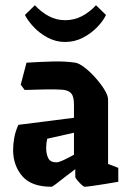

<svg xmlns="http://www.w3.org/2000/svg" viewBox="-20 -701 486 732"><path d="M176 11Q99 11 64.5 -30Q30 -71 30 -129Q30 -152 34.5 -176.5Q39 -201 50 -225L262 -252V-302Q262 -332 252 -344.5Q242 -357 217 -359Q191 -361 149 -360Q107 -359 74 -358L59 -378L81 -462Q129 -465 178.5 -466.5Q228 -468 267 -462Q281 -460 302 -444Q323 -428 343.5 -405Q364 -382 378 -359.5Q392 -337 392 -321V-76L431 -61V-8Q408 -4 380.5 0.5Q353 5 331 8Q309 11 303 11Q299 11 290.5 3Q282 -5 274.5 -14Q267 -23 267 -27V-56Q248 -42 228 -26.5Q208 -11 194 0Q180 11 176 11ZM156 -136Q156 -114 164 -98Q172 -82 195 -82Q204 -82 222 -90.5Q240 -99 262 -111V-195L160 -172Q156 -155 156 -136ZM228 -541Q193 -541 162 -557.5Q131 -574 108.5 -598Q86 -622 75 -644L113 -681Q137 -655 166 -639.5Q195 -624 228 -624Q263 -624 292.5 -639.5Q322 -655 346 -681L384 -644Q374 -622 351 -598Q328 -574 296.5 -557.5Q265 -541 228 -541Z"/></svg>

Font: Grenze Gotisch
Style: Bold
Weight: 700
Designer: Renata Polastri
Foundry: Omnibus-Type
Version: Version 1.001